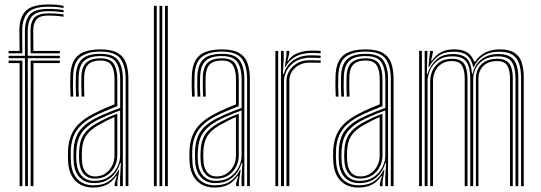

<svg xmlns="http://www.w3.org/2000/svg" viewBox="-20 -826 2399 852"><path d="M91.5 0 90.8 -567.8H18.2V-578.5H90.8L90.5 -687.8Q90.5 -736.2 112.5 -761.4Q134.5 -786.5 195 -786.5Q213 -786.5 229.1 -785.2Q245.2 -784 262 -781.2V-771.5Q245.8 -774 230.1 -775.2Q214.5 -776.5 195 -776.5Q140.8 -776.5 121.8 -753.4Q102.8 -730.2 103 -687.8V-578.5H245.5V-567.8H103.2L104 0ZM67 0V-546.2H18.2V-557H79.2V0ZM116 0V-557H245.5V-546.2H128.5V0ZM18.2 -589.2V-600H66.8L66 -687.8Q65.5 -748.5 94.1 -777.4Q122.8 -806.2 195 -806.2Q214 -806.2 230.2 -804.9Q246.5 -803.5 262 -800V-790.5Q245.2 -793.5 229 -794.9Q212.8 -796.2 195 -796.2Q127.8 -796.2 103 -768.9Q78.2 -741.5 78.5 -687.8L79.2 -589.2ZM116 -589.2 115.2 -687.8Q115 -729.2 133.1 -748Q151.2 -766.8 195 -766.8Q210.8 -766.8 226.4 -765.9Q242 -765 262 -762V-752Q241.5 -755 225.1 -756Q208.8 -757 195 -757Q155.8 -757 141.5 -739.4Q127.2 -721.8 127.5 -687.8L128.2 -600H245.5V-589.2Z M537.5 0V-474.8Q537.5 -534.5 514 -565.8Q490.5 -597 425.8 -597Q369.5 -597 338.2 -574.4Q307 -551.8 304.5 -490Q303.5 -466.2 303.8 -443.5Q304 -420.8 305.2 -397.2H293.2Q291.8 -423 291.5 -445.4Q291.2 -467.8 292.2 -490.5Q294.8 -553 326.4 -579.9Q358 -606.8 425.8 -606.8Q474.8 -606.8 501.6 -591.2Q528.5 -575.8 539.1 -546.2Q549.8 -516.8 549.8 -474.8V0ZM399.2 -23.2Q435.2 -23.2 460.6 -40Q486 -56.8 499.5 -82.8Q513 -108.8 513 -136V-336Q482.5 -325 453.5 -312.5Q424.5 -300 404.2 -289Q362 -265.8 341.5 -235.4Q321 -205 318.8 -154.5Q318 -140 318.2 -129.8Q318.5 -119.5 319.5 -105.8Q323 -66.5 343.8 -44.9Q364.5 -23.2 399.2 -23.2ZM401 -33.5Q370.2 -33.5 352.4 -53.2Q334.5 -73 331.8 -107.5Q330.8 -119 330.6 -129.9Q330.5 -140.8 331 -152.8Q332.8 -202 352 -230Q371.2 -258 409.2 -279.2Q432 -291.8 454.1 -302.2Q476.2 -312.8 500.5 -321.5V-135.2Q500.5 -110 488.9 -86.6Q477.2 -63.2 455.1 -48.4Q433 -33.5 401 -33.5ZM401.8 -43Q427.8 -43 447.1 -55.9Q466.5 -68.8 477.2 -89.8Q488 -110.8 488 -134.8V-306.5Q468.8 -298.5 451.4 -289.6Q434 -280.8 414.8 -269.8Q377 -248.2 360.9 -222Q344.8 -195.8 343.2 -152.5Q343 -141.8 343.1 -131Q343.2 -120.2 344 -108.2Q346.2 -78.2 361.2 -60.6Q376.2 -43 401.8 -43ZM393.5 6.2Q345.2 6.2 316 -22.2Q286.8 -50.8 282.5 -104Q281.5 -117.5 281.4 -129.8Q281.2 -142 281.8 -156.8Q284 -211.5 308 -249.5Q332 -287.5 388.8 -318Q402.8 -325.5 417.6 -332.8Q432.5 -340 449.9 -347.5Q467.2 -355 488.2 -363V-474.8Q488.2 -513.8 474.9 -535.6Q461.5 -557.5 425.8 -557.5Q389.5 -557.5 372.2 -540.5Q355 -523.5 353.5 -486.5Q353 -470.5 353 -446.5Q353 -422.5 354.2 -397.2H342Q341 -421 340.9 -445.5Q340.8 -470 341.2 -487Q343.2 -531 364.1 -549.1Q385 -567.2 425.8 -567.2Q470 -567.2 485.2 -542.4Q500.5 -517.5 500.5 -474.8V-354.8Q470 -343.2 441.9 -331.1Q413.8 -319 394 -308.5Q344.5 -282.2 320.2 -246.6Q296 -211 294 -156Q293.8 -142.5 293.9 -130.5Q294 -118.5 295 -104.8Q298.5 -56.8 324.8 -30.2Q351 -3.8 395.5 -3.8Q438.5 -3.8 464.4 -22.4Q490.2 -41 506 -72.2H509L501 -21V0H489L488.8 -11.8L498.2 -45.2H495.5Q477.2 -18 452.5 -5.9Q427.8 6.2 393.5 6.2ZM512.8 0V-38L516.5 -102.8H513.5Q501.2 -62.5 472.1 -38Q443 -13.5 397.2 -13.5Q358 -13.5 334.4 -37.6Q310.8 -61.8 307.2 -105.2Q306.2 -119 306.1 -130.1Q306 -141.2 306.5 -155.2Q308.2 -208 329.8 -240.6Q351.2 -273.2 399.2 -299Q413.2 -306.2 431.5 -314.5Q449.8 -322.8 470.6 -331.1Q491.5 -339.5 513.2 -347.2V-474.8Q513.2 -522.5 495.2 -549.9Q477.2 -577.2 425.8 -577.2Q377.5 -577.2 354.2 -556.6Q331 -536 329 -487.2Q328.2 -471.5 328.4 -447Q328.5 -422.5 330 -397.2H317.5Q316.2 -420.8 316 -445.5Q315.8 -470.2 316.5 -487.5Q318.8 -540.5 344.2 -563.9Q369.8 -587.2 425.8 -587.2Q483 -587.2 504.1 -558.4Q525.2 -529.5 525.2 -474.8V0Z M712.2 0V-800H724.8V0ZM663 0V-800H675.5V0ZM687.8 0V-800H700V0Z M1076.5 0V-474.8Q1076.5 -534.5 1053 -565.8Q1029.5 -597 964.8 -597Q908.5 -597 877.2 -574.4Q846 -551.8 843.5 -490Q842.5 -466.2 842.8 -443.5Q843 -420.8 844.2 -397.2H832.2Q830.8 -423 830.5 -445.4Q830.2 -467.8 831.2 -490.5Q833.8 -553 865.4 -579.9Q897 -606.8 964.8 -606.8Q1013.8 -606.8 1040.6 -591.2Q1067.5 -575.8 1078.1 -546.2Q1088.8 -516.8 1088.8 -474.8V0ZM938.2 -23.2Q974.2 -23.2 999.6 -40Q1025 -56.8 1038.5 -82.8Q1052 -108.8 1052 -136V-336Q1021.5 -325 992.5 -312.5Q963.5 -300 943.2 -289Q901 -265.8 880.5 -235.4Q860 -205 857.8 -154.5Q857 -140 857.2 -129.8Q857.5 -119.5 858.5 -105.8Q862 -66.5 882.8 -44.9Q903.5 -23.2 938.2 -23.2ZM940 -33.5Q909.2 -33.5 891.4 -53.2Q873.5 -73 870.8 -107.5Q869.8 -119 869.6 -129.9Q869.5 -140.8 870 -152.8Q871.8 -202 891 -230Q910.2 -258 948.2 -279.2Q971 -291.8 993.1 -302.2Q1015.2 -312.8 1039.5 -321.5V-135.2Q1039.5 -110 1027.9 -86.6Q1016.2 -63.2 994.1 -48.4Q972 -33.5 940 -33.5ZM940.8 -43Q966.8 -43 986.1 -55.9Q1005.5 -68.8 1016.2 -89.8Q1027 -110.8 1027 -134.8V-306.5Q1007.8 -298.5 990.4 -289.6Q973 -280.8 953.8 -269.8Q916 -248.2 899.9 -222Q883.8 -195.8 882.2 -152.5Q882 -141.8 882.1 -131Q882.2 -120.2 883 -108.2Q885.2 -78.2 900.2 -60.6Q915.2 -43 940.8 -43ZM932.5 6.2Q884.2 6.2 855 -22.2Q825.8 -50.8 821.5 -104Q820.5 -117.5 820.4 -129.8Q820.2 -142 820.8 -156.8Q823 -211.5 847 -249.5Q871 -287.5 927.8 -318Q941.8 -325.5 956.6 -332.8Q971.5 -340 988.9 -347.5Q1006.2 -355 1027.2 -363V-474.8Q1027.2 -513.8 1013.9 -535.6Q1000.5 -557.5 964.8 -557.5Q928.5 -557.5 911.2 -540.5Q894 -523.5 892.5 -486.5Q892 -470.5 892 -446.5Q892 -422.5 893.2 -397.2H881Q880 -421 879.9 -445.5Q879.8 -470 880.2 -487Q882.2 -531 903.1 -549.1Q924 -567.2 964.8 -567.2Q1009 -567.2 1024.2 -542.4Q1039.5 -517.5 1039.5 -474.8V-354.8Q1009 -343.2 980.9 -331.1Q952.8 -319 933 -308.5Q883.5 -282.2 859.2 -246.6Q835 -211 833 -156Q832.8 -142.5 832.9 -130.5Q833 -118.5 834 -104.8Q837.5 -56.8 863.8 -30.2Q890 -3.8 934.5 -3.8Q977.5 -3.8 1003.4 -22.4Q1029.2 -41 1045 -72.2H1048L1040 -21V0H1028L1027.8 -11.8L1037.2 -45.2H1034.5Q1016.2 -18 991.5 -5.9Q966.8 6.2 932.5 6.2ZM1051.8 0V-38L1055.5 -102.8H1052.5Q1040.2 -62.5 1011.1 -38Q982 -13.5 936.2 -13.5Q897 -13.5 873.4 -37.6Q849.8 -61.8 846.2 -105.2Q845.2 -119 845.1 -130.1Q845 -141.2 845.5 -155.2Q847.2 -208 868.8 -240.6Q890.2 -273.2 938.2 -299Q952.2 -306.2 970.5 -314.5Q988.8 -322.8 1009.6 -331.1Q1030.5 -339.5 1052.2 -347.2V-474.8Q1052.2 -522.5 1034.2 -549.9Q1016.2 -577.2 964.8 -577.2Q916.5 -577.2 893.2 -556.6Q870 -536 868 -487.2Q867.2 -471.5 867.4 -447Q867.5 -422.5 869 -397.2H856.5Q855.2 -420.8 855 -445.5Q854.8 -470.2 855.5 -487.5Q857.8 -540.5 883.2 -563.9Q908.8 -587.2 964.8 -587.2Q1022 -587.2 1043.1 -558.4Q1064.2 -529.5 1064.2 -474.8V0Z M1226.8 0V-600H1239V-562.8L1235.2 -498H1239.2Q1250.8 -537.2 1282.2 -558.9Q1313.8 -580.5 1359 -580.5Q1371 -580.5 1383.1 -580Q1395.2 -579.5 1403 -579V-568.5Q1393 -569 1379.8 -569.4Q1366.5 -569.8 1355.2 -569.8Q1319 -569.8 1293.2 -554.5Q1267.5 -539.2 1253.9 -515.4Q1240.2 -491.5 1240.2 -465V0ZM1202 0V-600H1214.5V0ZM1251.2 0V-465.5Q1251.2 -503.5 1279.6 -531Q1308 -558.5 1352.2 -558.5Q1365.5 -558.5 1378.6 -558.4Q1391.8 -558.2 1403 -557.8V-547.2Q1391.8 -547.8 1378.8 -547.9Q1365.8 -548 1352 -548Q1315.5 -548 1289.8 -525.2Q1264 -502.5 1264 -466V0ZM1243.8 -528.8 1251.2 -580V-600H1263.8V-589L1255.2 -555.5H1257.8Q1274.8 -581.5 1303.6 -591.5Q1332.5 -601.5 1364.5 -601.5Q1372.8 -601.5 1382.9 -601.2Q1393 -601 1403 -600.2V-589.8Q1394.2 -590.2 1384.2 -590.6Q1374.2 -591 1363.2 -591Q1322.2 -591 1292 -575.1Q1261.8 -559.2 1246.5 -528.8Z M1714.2 0V-474.8Q1714.2 -534.5 1690.8 -565.8Q1667.2 -597 1602.5 -597Q1546.2 -597 1515 -574.4Q1483.8 -551.8 1481.2 -490Q1480.2 -466.2 1480.5 -443.5Q1480.8 -420.8 1482 -397.2H1470Q1468.5 -423 1468.2 -445.4Q1468 -467.8 1469 -490.5Q1471.5 -553 1503.1 -579.9Q1534.8 -606.8 1602.5 -606.8Q1651.5 -606.8 1678.4 -591.2Q1705.2 -575.8 1715.9 -546.2Q1726.5 -516.8 1726.5 -474.8V0ZM1576 -23.2Q1612 -23.2 1637.4 -40Q1662.8 -56.8 1676.2 -82.8Q1689.8 -108.8 1689.8 -136V-336Q1659.2 -325 1630.2 -312.5Q1601.2 -300 1581 -289Q1538.8 -265.8 1518.2 -235.4Q1497.8 -205 1495.5 -154.5Q1494.8 -140 1495 -129.8Q1495.2 -119.5 1496.2 -105.8Q1499.8 -66.5 1520.5 -44.9Q1541.2 -23.2 1576 -23.2ZM1577.8 -33.5Q1547 -33.5 1529.1 -53.2Q1511.2 -73 1508.5 -107.5Q1507.5 -119 1507.4 -129.9Q1507.2 -140.8 1507.8 -152.8Q1509.5 -202 1528.8 -230Q1548 -258 1586 -279.2Q1608.8 -291.8 1630.9 -302.2Q1653 -312.8 1677.2 -321.5V-135.2Q1677.2 -110 1665.6 -86.6Q1654 -63.2 1631.9 -48.4Q1609.8 -33.5 1577.8 -33.5ZM1578.5 -43Q1604.5 -43 1623.9 -55.9Q1643.2 -68.8 1654 -89.8Q1664.8 -110.8 1664.8 -134.8V-306.5Q1645.5 -298.5 1628.1 -289.6Q1610.8 -280.8 1591.5 -269.8Q1553.8 -248.2 1537.6 -222Q1521.5 -195.8 1520 -152.5Q1519.8 -141.8 1519.9 -131Q1520 -120.2 1520.8 -108.2Q1523 -78.2 1538 -60.6Q1553 -43 1578.5 -43ZM1570.2 6.2Q1522 6.2 1492.8 -22.2Q1463.5 -50.8 1459.2 -104Q1458.2 -117.5 1458.1 -129.8Q1458 -142 1458.5 -156.8Q1460.8 -211.5 1484.8 -249.5Q1508.8 -287.5 1565.5 -318Q1579.5 -325.5 1594.4 -332.8Q1609.2 -340 1626.6 -347.5Q1644 -355 1665 -363V-474.8Q1665 -513.8 1651.6 -535.6Q1638.2 -557.5 1602.5 -557.5Q1566.2 -557.5 1549 -540.5Q1531.8 -523.5 1530.2 -486.5Q1529.8 -470.5 1529.8 -446.5Q1529.8 -422.5 1531 -397.2H1518.8Q1517.8 -421 1517.6 -445.5Q1517.5 -470 1518 -487Q1520 -531 1540.9 -549.1Q1561.8 -567.2 1602.5 -567.2Q1646.8 -567.2 1662 -542.4Q1677.2 -517.5 1677.2 -474.8V-354.8Q1646.8 -343.2 1618.6 -331.1Q1590.5 -319 1570.8 -308.5Q1521.2 -282.2 1497 -246.6Q1472.8 -211 1470.8 -156Q1470.5 -142.5 1470.6 -130.5Q1470.8 -118.5 1471.8 -104.8Q1475.2 -56.8 1501.5 -30.2Q1527.8 -3.8 1572.2 -3.8Q1615.2 -3.8 1641.1 -22.4Q1667 -41 1682.8 -72.2H1685.8L1677.8 -21V0H1665.8L1665.5 -11.8L1675 -45.2H1672.2Q1654 -18 1629.2 -5.9Q1604.5 6.2 1570.2 6.2ZM1689.5 0V-38L1693.2 -102.8H1690.2Q1678 -62.5 1648.9 -38Q1619.8 -13.5 1574 -13.5Q1534.8 -13.5 1511.1 -37.6Q1487.5 -61.8 1484 -105.2Q1483 -119 1482.9 -130.1Q1482.8 -141.2 1483.2 -155.2Q1485 -208 1506.5 -240.6Q1528 -273.2 1576 -299Q1590 -306.2 1608.2 -314.5Q1626.5 -322.8 1647.4 -331.1Q1668.2 -339.5 1690 -347.2V-474.8Q1690 -522.5 1672 -549.9Q1654 -577.2 1602.5 -577.2Q1554.2 -577.2 1531 -556.6Q1507.8 -536 1505.8 -487.2Q1505 -471.5 1505.1 -447Q1505.2 -422.5 1506.8 -397.2H1494.2Q1493 -420.8 1492.8 -445.5Q1492.5 -470.2 1493.2 -487.5Q1495.5 -540.5 1521 -563.9Q1546.5 -587.2 1602.5 -587.2Q1659.8 -587.2 1680.9 -558.4Q1702 -529.5 1702 -474.8V0Z M2292.2 0V-479.5Q2292.2 -517.2 2283.6 -543.4Q2275 -569.5 2253.9 -583Q2232.8 -596.5 2194.8 -596.5Q2154.2 -596.5 2125.8 -578.8Q2097.2 -561 2082.5 -528.5H2080Q2072.2 -565 2051.8 -580.8Q2031.2 -596.5 1993.5 -596.5Q1951.5 -596.5 1926 -578Q1900.5 -559.5 1884.2 -528.8H1881.2L1888.5 -600H1900.8V-592.5L1892.8 -555.5H1895.5Q1914 -582.2 1937.6 -594.6Q1961.2 -607 1996.2 -607Q2031.2 -607 2052 -594.2Q2072.8 -581.5 2084.8 -552.2H2088.2Q2105.8 -579.5 2134 -593.2Q2162.2 -607 2197.2 -607Q2239 -607 2262.2 -592.2Q2285.5 -577.5 2294.9 -549.4Q2304.2 -521.2 2304.2 -480.5V0ZM1839.8 0V-600H1852.2V0ZM1889 0V-465.5Q1889 -490.8 1899.6 -513.5Q1910.2 -536.2 1931.8 -550.8Q1953.2 -565.2 1985.2 -565.2Q2025.8 -565.2 2040.1 -542.2Q2054.5 -519.2 2054.5 -477V0H2042.2V-476.8Q2042.2 -513 2030.5 -534Q2018.8 -555 1984 -555Q1958 -555 1939.5 -542.8Q1921 -530.5 1911.2 -510.4Q1901.5 -490.2 1901.5 -466V0ZM1864.5 0V-600H1876.8L1874 -498H1877Q1889.5 -537.2 1916.9 -561.8Q1944.2 -586.2 1990.2 -586.2Q2033.2 -586.2 2052.4 -565.2Q2071.5 -544.2 2074.5 -498H2077Q2087 -541 2117.4 -563.8Q2147.8 -586.5 2191.5 -586.2Q2226.5 -586.2 2245.6 -573.5Q2264.8 -560.8 2272.4 -537Q2280 -513.2 2280 -479V0H2267.5V-478.2Q2267.5 -525.5 2251.2 -550.8Q2235 -576 2188.8 -576Q2154 -576 2129.6 -562.1Q2105.2 -548.2 2092.5 -525.4Q2079.8 -502.5 2079.8 -475.5V0H2066.8V-478.2Q2066.8 -525.5 2050.2 -550.8Q2033.8 -576 1987.5 -576Q1947.5 -576 1923.2 -557.8Q1899 -539.5 1888.1 -513.8Q1877.2 -488 1877.2 -465V0ZM2091.8 0V-476Q2091.8 -503 2102.9 -523Q2114 -543 2135.1 -554.1Q2156.2 -565.2 2186.5 -565.2Q2213.5 -565.2 2228.5 -554.9Q2243.5 -544.5 2249.5 -524.9Q2255.5 -505.2 2255.5 -477V0H2243.2V-476.8Q2243.2 -514.5 2231 -534.8Q2218.8 -555 2185.2 -555Q2159.5 -555 2141 -545.1Q2122.5 -535.2 2112.8 -517.6Q2103 -500 2103 -476.8V0Z"/></svg>

Font: Big Shoulders Inline Text Thin Light
Style: Regular
Weight: 300
Version: Version 2.002